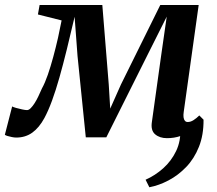

<svg xmlns="http://www.w3.org/2000/svg" viewBox="-49 -558 892 790"><path d="M638 10.5Q608 10.5 589.2 -5.5Q570.5 -21.5 576 -56.5L614 -329L637 -489.5L560 -336L388.5 7H304L270 -327.5L258 -489Q241.5 -418 226 -355Q210.5 -292 195.5 -239Q180.5 -186 165 -143.8Q149.5 -101.5 133.5 -72Q112 -32.5 83.8 -12.2Q55.5 8 18 8Q10 8 0 6Q-10 4 -18.2 1.5Q-26.5 -1 -29 -3.5L1 -120Q5 -117.5 17 -114Q29 -110.5 42.2 -107.8Q55.5 -105 62 -105Q69.5 -105 77.2 -112.8Q85 -120.5 93.2 -133.2Q101.5 -146 109 -162Q116.5 -178 123.5 -194Q136 -216.5 147.8 -250.5Q159.5 -284.5 170.2 -324.2Q181 -364 189.8 -403Q198.5 -442 204.5 -474L107 -498.5L114 -537.5H372L398.5 -210L404.5 -111L448.5 -210L610.5 -537.5H768.5L707 -98Q705 -85 706.2 -75.5Q707.5 -66 711.8 -61Q716 -56 723.5 -56Q735.5 -56 747.5 -63.8Q759.5 -71.5 771 -83L788.5 -65.5Q782.5 -58 769.5 -45.5Q756.5 -33 737.2 -20Q718 -7 693 1.8Q668 10.5 638 10.5ZM788.5 -65.5Q789 -2.5 769.5 46.2Q750 95 717 129.2Q684 163.5 644.5 184.2Q605 205 565.5 212.5L550 181.5Q589.5 164 622.8 134.2Q656 104.5 675.8 63.2Q695.5 22 693 -30Z"/></svg>

Font: Merriweather 60pt SemiBold
Style: Italic
Weight: 600
Italic angle: -7.8°
Version: Version 2.101